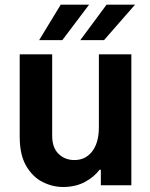

<svg xmlns="http://www.w3.org/2000/svg" viewBox="-20 -772 623 800"><path d="M392 -241.8V-545.5H527.3V0H400.2V-64.6H394.5Q372.2 -34.4 333.5 -13.7Q294.7 7.1 242.9 7.1Q198.9 7.1 157.3 -13.8Q115.8 -34.8 89 -81Q62.1 -127.1 62.1 -202.4V-545.5H197.4V-206.3Q197.4 -157 223.9 -131Q250.4 -105.1 290.1 -105.1Q336.3 -105.1 364.2 -141.3Q392 -177.6 392 -241.8ZM314.6 -604.8 424 -752.5H542.6L413.4 -604.8ZM143.1 -604.8 233 -752.5H351.2L239.7 -604.8Z"/></svg>

Font: Interface
Style: Bold
Weight: 700
Designer: Rasmus Andersson
Foundry: rsms
Version: Version 1.8